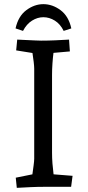

<svg xmlns="http://www.w3.org/2000/svg" viewBox="-20 -901 425 926"><path d="M61 5 56 -44 170 -67 131 -28Q133 -37 136 -58.5Q139 -80 142 -102.5Q145 -125 145 -135V-570Q145 -581 142.5 -602.5Q140 -624 136.5 -646Q133 -668 131 -678L170 -640L58 -658L63 -710Q82 -709 105 -708Q128 -707 148.5 -706Q169 -705 178 -705Q212 -705 245.5 -706.5Q279 -708 313 -710L317 -653L204 -643L242 -678Q241 -670 238 -647Q235 -624 233 -595Q231 -566 231 -540V-165Q231 -139 233 -112.5Q235 -86 238 -63.5Q241 -41 243 -28L204 -63L330 -53L323 0H195Q162 0 128.5 1.5Q95 3 61 5ZM324 -764 287 -752Q271 -785 244.5 -801.5Q218 -818 189 -818Q161 -818 134.5 -801.5Q108 -785 91 -752L55 -764Q68 -823 107 -852Q146 -881 189 -881Q233 -881 272 -852Q311 -823 324 -764Z"/></svg>

Font: Andada Pro
Style: Regular
Weight: 400
Designer: Carolina Giovagnoli
Foundry: Huerta Tipografica
Version: Version 3.003